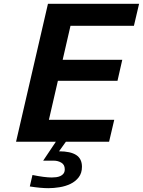

<svg xmlns="http://www.w3.org/2000/svg" viewBox="-20 -742 748 1005"><path d="M64 0 231 -722H708L681 -607H349L308 -429H620L595 -319H283L236 -115H578L551 0ZM332 -10 289 50Q349 50 379 69.5Q409 89 409 131Q409 164 392 186Q375 208 349 220.5Q323 233 292 238Q261 243 233 243Q194 243 136 234L150 174Q214 187 251 187Q262 187 274 185.5Q286 184 296 179.5Q306 175 312.5 166.5Q319 158 319 144Q319 120 301 109.5Q283 99 262 99H206L279 -10Z"/></svg>

Font: Perun
Style: Bold Italic
Weight: 700
Italic angle: -12°
Foundry: Copyright (c) Stefan Peev, Context Ltd, 2016
Version: Version 1.027